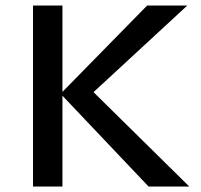

<svg xmlns="http://www.w3.org/2000/svg" viewBox="-20 -678 730 698"><path d="M520 0 207 -330V0H100V-658H207V-344L515 -658H661L320 -343L668 0Z"/></svg>

Font: Ysabeau SC Semibold
Style: Regular
Weight: 600
Designer: Christian Thalmann (Catharsis Fonts)
Version: Version 0.003